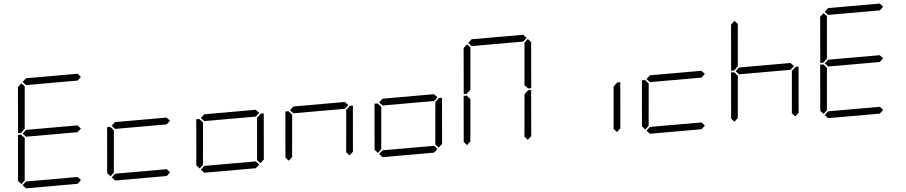

<svg xmlns="http://www.w3.org/2000/svg" viewBox="-50 -1375 8259 1751"><g transform="rotate(-5 4080.0 -500.0)"><path d="M131 -511 128 -508H100L136 -927L170 -958L198 -927L164 -542ZM182 -969 215 -1000H688L716 -969L683 -938H210ZM646 -531 675 -500 641 -469H169L141 -500L175 -531ZM90 -42 62 -73 98 -492H126L129 -489L157 -458L123 -73ZM634 -31 601 0H128L100 -31L133 -62H606Z M1462 -531 1491 -500 1457 -469H985L957 -500L991 -531ZM906 -42 878 -73 914 -492H942L945 -489L973 -458L939 -73ZM1450 -31 1417 0H944L916 -31L949 -62H1422Z M2278 -531 2307 -500 2273 -469H1801L1773 -500L1807 -531ZM1722 -42 1694 -73 1730 -492H1758L1761 -489L1789 -458L1755 -73ZM2317 -489 2320 -492H2348L2312 -73L2278 -42L2250 -73L2284 -458ZM2266 -31 2233 0H1760L1732 -31L1765 -62H2238Z M3094 -531 3123 -500 3089 -469H2617L2589 -500L2623 -531ZM2538 -42 2510 -73 2546 -492H2574L2577 -489L2605 -458L2571 -73ZM3133 -489 3136 -492H3164L3128 -73L3094 -42L3066 -73L3100 -458Z M3910 -531 3939 -500 3905 -469H3433L3405 -500L3439 -531ZM3354 -42 3326 -73 3362 -492H3390L3393 -489L3421 -458L3387 -73ZM3949 -489 3952 -492H3980L3944 -73L3910 -42L3882 -73L3916 -458ZM3898 -31 3865 0H3392L3364 -31L3397 -62H3870Z M4211 -511 4208 -508H4180L4216 -927L4250 -958L4278 -927L4244 -542ZM4262 -969 4295 -1000H4768L4796 -969L4763 -938H4290ZM4170 -42 4142 -73 4178 -492H4206L4209 -489L4237 -458L4203 -73ZM4765 -489 4768 -492H4796L4760 -73L4726 -42L4698 -73L4732 -458ZM4806 -958 4834 -927 4798 -508H4770L4767 -511L4739 -541L4773 -927Z M5581 -489 5584 -492H5612L5576 -73L5542 -42L5514 -73L5548 -458Z M6358 -531 6387 -500 6353 -469H5881L5853 -500L5887 -531ZM5802 -42 5774 -73 5810 -492H5838L5841 -489L5869 -458L5835 -73ZM6346 -31 6313 0H5840L5812 -31L5845 -62H6318Z M6659 -511 6656 -508H6628L6664 -927L6698 -958L6726 -927L6692 -542ZM7174 -531 7203 -500 7169 -469H6697L6669 -500L6703 -531ZM6618 -42 6590 -73 6626 -492H6654L6657 -489L6685 -458L6651 -73ZM7213 -489 7216 -492H7244L7208 -73L7174 -42L7146 -73L7180 -458Z M7475 -511 7472 -508H7444L7480 -927L7514 -958L7542 -927L7508 -542ZM7526 -969 7559 -1000H8032L8060 -969L8027 -938H7554ZM7990 -531 8019 -500 7985 -469H7513L7485 -500L7519 -531ZM7434 -42 7406 -73 7442 -492H7470L7473 -489L7501 -458L7467 -73ZM7978 -31 7945 0H7472L7444 -31L7477 -62H7950Z"/></g></svg>

Font: DSEG7 Classic
Style: Light Italic
Weight: 300
Italic angle: -5°
Designer: Keshikan(Twitter:@keshinomi_88pro)
Version: Version 0.46